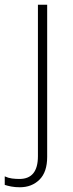

<svg xmlns="http://www.w3.org/2000/svg" viewBox="-71 -550 308 810"><path d="M13 240Q-7 240 -23 237Q-39 234 -51 230V194Q-36 201 -20.5 203Q-5 205 11 205Q89 205 89 109V-530H128V112Q128 176 95.5 208Q63 240 13 240Z"/></svg>

Font: Noto Sans Gujarati UI ExtraLight
Style: Regular
Weight: 200
Designer: Jelle Bosma - Monotype Design Team, Universal Thirst
Foundry: Monotype Imaging Inc.
Version: Version 2.106; ttfautohint (v1.8.4.7-5d5b)